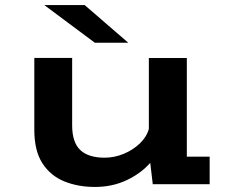

<svg xmlns="http://www.w3.org/2000/svg" viewBox="-20 -730 915 761"><path d="M356.5 11Q289 11 234.5 -11.2Q180 -33.5 148 -83Q116 -132.5 116 -215.5V-500.5H266V-233Q266 -166 298 -135.5Q330 -105 394.5 -105Q433.5 -105 470.2 -120.2Q507 -135.5 534 -161.2Q561 -187 570 -219V-500H720.5V-109H811V0H585.5L575.5 -84.5Q538.5 -42.5 481.8 -15.8Q425 11 356.5 11ZM356 -560.5 155.5 -710H315.5L488.5 -560.5Z"/></svg>

Font: Trispace SemiExpanded SemiBold
Style: Regular
Weight: 600
Width: 6
Designer: Tyler Finck
Foundry: Etcetera Type Company
Version: Version 1.210; ttfautohint (v1.8.3)